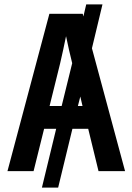

<svg xmlns="http://www.w3.org/2000/svg" viewBox="-20 -780 603 875"><path d="M14 0 205 -717H357L360 -705L373 -760H447L399 -560L550 0H429L382 -193H310L245 75H171L236 -193H181L133 0ZM254 -491 206 -297H261L309 -492Q302 -520 294.5 -552.5Q287 -585 281 -615Q275 -585 267.5 -551Q260 -517 254 -491ZM335 -297H356L346 -340Z"/></svg>

Font: Noto Sans Mono SemiCondensed SemiBold
Style: Regular
Weight: 600
Width: 4
Designer: Monotype Design Team
Foundry: Monotype Imaging Inc.
Version: Version 2.014; ttfautohint (v1.8.4.7-5d5b)